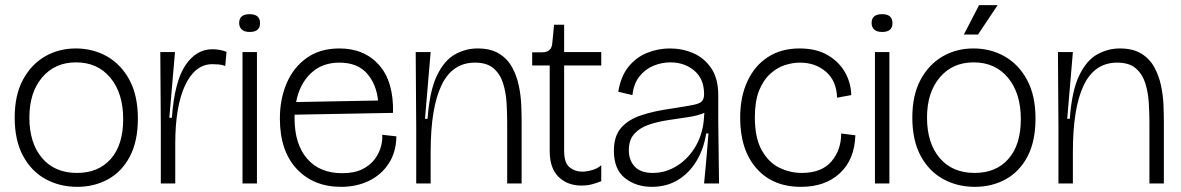

<svg xmlns="http://www.w3.org/2000/svg" viewBox="-20 -712 4581 745"><path d="M280 13Q212 13 157 -17Q102 -47 69.5 -107Q37 -167 37 -256Q37 -343 69 -402.5Q101 -462 154.5 -493Q208 -524 274 -524Q341 -524 395.5 -493Q450 -462 482.5 -401.5Q515 -341 515 -252Q515 -164 484 -105Q453 -46 399.5 -16.5Q346 13 280 13ZM279 -41Q362 -41 410 -95.5Q458 -150 458 -250Q458 -350 408.5 -410Q359 -470 275 -470Q193 -470 143.5 -411.5Q94 -353 94 -256Q94 -157 143 -99Q192 -41 279 -41Z M604 0V-224L602 -510H659L637 -255H647Q657 -395 699 -458Q741 -521 804 -521Q832 -521 859 -511L854 -456Q841 -461 828 -462Q815 -463 804 -463Q737 -463 698.5 -381.5Q660 -300 660 -154V0Z M921 0V-510H977V0ZM949 -588Q928 -588 918 -597.5Q908 -607 908 -623Q908 -657 949 -657Q989 -657 989 -622Q989 -588 949 -588Z M1304 13Q1196 13 1131 -57Q1066 -127 1066 -252Q1066 -328 1092.5 -389.5Q1119 -451 1170.5 -487.5Q1222 -524 1297 -524Q1394 -524 1451 -459.5Q1508 -395 1505 -274L1123 -267Q1123 -261 1123 -253Q1123 -153 1171.5 -96.5Q1220 -40 1308 -40Q1355 -40 1386 -55.5Q1417 -71 1434.5 -95Q1452 -119 1458.5 -144.5Q1465 -170 1463 -189L1518 -183Q1517 -121 1488 -77Q1459 -33 1411 -10Q1363 13 1304 13ZM1297 -469Q1229 -469 1185.5 -427Q1142 -385 1129 -316L1447 -322Q1440 -387 1403 -428Q1366 -469 1297 -469Z M1595 0V-218L1593 -510H1651L1629 -251H1639Q1647 -360 1675.5 -419Q1704 -478 1745.5 -501Q1787 -524 1833 -524Q1884 -524 1916.5 -504Q1949 -484 1967 -451Q1985 -418 1993 -380Q2001 -342 2002.5 -305.5Q2004 -269 2004 -242V0H1948V-238Q1948 -274 1945.5 -314Q1943 -354 1932 -389Q1921 -424 1895.5 -446.5Q1870 -469 1823 -469Q1735 -469 1693 -381Q1651 -293 1651 -123V0Z M2236 8Q2182 8 2147.5 -25.5Q2113 -59 2113 -126V-458H2045V-509H2083Q2103 -509 2112.5 -518.5Q2122 -528 2123 -545L2130 -616H2169V-510H2313V-458H2169V-126Q2169 -80 2190 -63Q2211 -46 2239 -46Q2256 -46 2277.5 -52Q2299 -58 2313 -71V-9Q2296 -2 2277.5 3Q2259 8 2236 8Z M2509 13Q2448 13 2405 -21Q2362 -55 2362 -127Q2362 -184 2390 -216Q2418 -248 2467.5 -264.5Q2517 -281 2581 -290Q2640 -299 2668 -304.5Q2696 -310 2704 -319.5Q2712 -329 2712 -347Q2712 -406 2674 -438Q2636 -470 2581 -470Q2548 -470 2516 -457Q2484 -444 2461.5 -416Q2439 -388 2434 -343L2379 -356Q2389 -417 2419.5 -454Q2450 -491 2492.5 -507.5Q2535 -524 2579 -524Q2628 -524 2670.5 -505.5Q2713 -487 2740 -447Q2767 -407 2767 -342V-242Q2768 -182 2768.5 -121Q2769 -60 2770 0H2712Q2717 -50 2721 -96.5Q2725 -143 2729 -194H2720Q2711 -135 2683 -88Q2655 -41 2611 -14Q2567 13 2509 13ZM2513 -41Q2564 -41 2608.5 -69.5Q2653 -98 2681 -147.5Q2709 -197 2712 -261L2713 -274Q2687 -263 2650 -257.5Q2613 -252 2573 -246Q2533 -240 2498.5 -228.5Q2464 -217 2442 -193.5Q2420 -170 2420 -129Q2420 -90 2443 -65.5Q2466 -41 2513 -41Z M3088 13Q2978 13 2915 -59Q2852 -131 2852 -255Q2852 -336 2880 -396.5Q2908 -457 2959.5 -490.5Q3011 -524 3082 -524Q3147 -524 3191 -498.5Q3235 -473 3258.5 -432Q3282 -391 3283 -343L3228 -333Q3226 -398 3185 -433.5Q3144 -469 3084 -469Q3055 -469 3024.5 -459Q2994 -449 2967.5 -424.5Q2941 -400 2925 -359.5Q2909 -319 2909 -257Q2909 -177 2935.5 -129.5Q2962 -82 3003.5 -61.5Q3045 -41 3091 -41Q3168 -41 3206 -85.5Q3244 -130 3244 -194L3299 -187Q3296 -93 3239 -40Q3182 13 3088 13Z M3375 0V-510H3431V0ZM3403 -588Q3382 -588 3372 -597.5Q3362 -607 3362 -623Q3362 -657 3403 -657Q3443 -657 3443 -622Q3443 -588 3403 -588Z M3763 13Q3695 13 3640 -17Q3585 -47 3552.5 -107Q3520 -167 3520 -256Q3520 -343 3552 -402.5Q3584 -462 3637.5 -493Q3691 -524 3757 -524Q3824 -524 3878.5 -493Q3933 -462 3965.5 -401.5Q3998 -341 3998 -252Q3998 -164 3967 -105Q3936 -46 3882.5 -16.5Q3829 13 3763 13ZM3762 -41Q3845 -41 3893 -95.5Q3941 -150 3941 -250Q3941 -350 3891.5 -410Q3842 -470 3758 -470Q3676 -470 3626.5 -411.5Q3577 -353 3577 -256Q3577 -157 3626 -99Q3675 -41 3762 -41ZM3775 -578H3720L3779 -692H3851Z M4087 0V-218L4085 -510H4143L4121 -251H4131Q4139 -360 4167.5 -419Q4196 -478 4237.5 -501Q4279 -524 4325 -524Q4376 -524 4408.5 -504Q4441 -484 4459 -451Q4477 -418 4485 -380Q4493 -342 4494.5 -305.5Q4496 -269 4496 -242V0H4440V-238Q4440 -274 4437.5 -314Q4435 -354 4424 -389Q4413 -424 4387.5 -446.5Q4362 -469 4315 -469Q4227 -469 4185 -381Q4143 -293 4143 -123V0Z"/></svg>

Font: Bricolage Grotesque 48pt ExtraLight
Style: Regular
Weight: 200
Designer: Mathieu Triay
Foundry: Atelier Triay
Version: Version 1.000; ttfautohint (v1.8.4.7-5d5b);gftools[0.9.32]